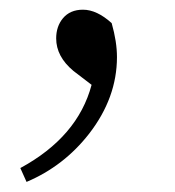

<svg xmlns="http://www.w3.org/2000/svg" viewBox="-20 -138 358 392"><path d="M34.2 233.4 21.5 205.1Q138.7 141.6 167 35.2L129.9 6.8Q94.7 -22.5 94.7 -59.6Q94.7 -84 108.4 -100.6Q123 -118.2 149.4 -118.2Q177.7 -118.2 208 -90.8Q218.8 -52.7 218.8 -21.5Q218.8 61.5 162.1 134.8Q110.4 201.2 34.2 233.4Z"/></svg>

Font: Bpmf GenYo Min R
Style: R
Weight: 400
Foundry: But Ko
Version: Version 1.320